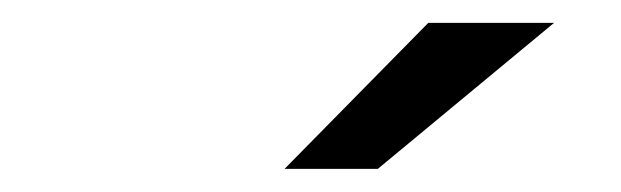

<svg xmlns="http://www.w3.org/2000/svg" viewBox="-20 -724 540 167"><path d="M352.5 -704.1H461.9L308.6 -577.1H227.5Z"/></svg>

Font: Dinish Expanded
Style: Italic
Weight: 400
Width: 7
Italic angle: -12°
Designer: Charles Nix
Foundry: Playbeing
Version: Version 2.005; ttfautohint (v1.8.3)